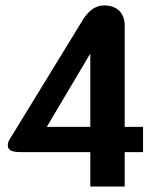

<svg xmlns="http://www.w3.org/2000/svg" viewBox="-20 -678 582 698"><path d="M358.3 -658.3C323.3 -658.3 296.7 -634.2 275 -595.8L25 -187.5C17.5 -175.8 8.3 -164.2 8.3 -150C8.3 -129.2 28.3 -125 58.3 -125H308.3V0H433.3V-125H500V-216.7H433.3V-583.3C433.3 -636.7 400 -658.3 358.3 -658.3ZM308.3 -216.7H150L308.3 -483.3Z"/></svg>

Font: BoonHome
Style: Bold
Weight: 700
Designer: Sungsit Sawaiwan
Foundry: Sungsit Sawaiwan
Version: Version 0.2